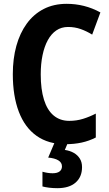

<svg xmlns="http://www.w3.org/2000/svg" viewBox="-20 -744 571 1004"><path d="M336 -603Q301 -603 274.5 -585Q248 -567 230 -534Q212 -501 202.5 -455.5Q193 -410 193 -355Q193 -277 210 -222.5Q227 -168 260.5 -140Q294 -112 342 -112Q380 -112 414 -122.5Q448 -133 481 -150V-25Q446 -7 407 1.5Q368 10 323 10Q233 10 171.5 -33.5Q110 -77 78.5 -159.5Q47 -242 47 -356Q47 -437 65.5 -504Q84 -571 120 -620.5Q156 -670 208.5 -697Q261 -724 329 -724Q375 -724 419 -713Q463 -702 505 -679L462 -563Q433 -581 402 -592Q371 -603 336 -603ZM409 130Q409 181 375.5 210.5Q342 240 280 240Q257 240 237 237.5Q217 235 202 231V154Q216 158 229.5 160Q243 162 255 162Q279 162 291.5 152.5Q304 143 304 126Q304 106 285 94.5Q266 83 232 80L266 0H336L319 40Q346 44 366 55.5Q386 67 397.5 85.5Q409 104 409 130Z"/></svg>

Font: Noto Sans Khmer Condensed
Style: Bold
Weight: 700
Width: 3
Designer: Danh Hong and the Monotype Design Team
Foundry: Monotype Imaging Inc.
Version: Version 2.004